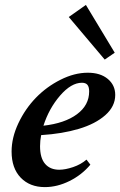

<svg xmlns="http://www.w3.org/2000/svg" viewBox="-20 -746 486 777"><path d="M403.8 -504.9 258.3 -677.2 327.6 -726.1 444.3 -532.7ZM161.6 11.2Q100.6 11.2 63.7 -27.1Q26.9 -65.4 26.9 -132.8Q26.9 -189 54.4 -247.3Q82 -305.7 125.2 -350.3Q168.5 -395 224.9 -423.3Q281.2 -451.7 335.4 -451.7Q386.2 -451.7 416.3 -426.5Q446.3 -401.4 446.3 -361.8Q446.3 -315.4 406.2 -280Q366.2 -244.6 299.3 -224.6Q232.4 -204.6 146.5 -199.2Q142.1 -176.8 142.1 -154.3Q142.1 -106.4 162.6 -82.8Q183.1 -59.1 219.7 -59.1Q244.1 -59.1 275.9 -69.8Q307.6 -80.6 330.1 -100.1L345.7 -79.6Q311 -38.1 261.2 -13.4Q211.4 11.2 161.6 11.2ZM311.5 -411.1Q268.1 -411.1 223.1 -359.1Q178.2 -307.1 155.8 -237.3Q242.2 -247.1 291.5 -283.7Q340.8 -320.3 340.8 -376Q340.8 -394.5 333.7 -402.8Q326.7 -411.1 311.5 -411.1Z"/></svg>

Font: Elstob 10pt
Style: Bold Italic
Weight: 700
Italic angle: -20°
Designer: Peter S. Baker
Version: Version 1.015